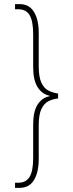

<svg xmlns="http://www.w3.org/2000/svg" viewBox="-20 -780 354 932"><path d="M53 132V107H69Q107 107 124 78Q141 49 141 -13V-175Q141 -239 162.5 -272.5Q184 -306 221 -313V-315Q184 -323 162.5 -357Q141 -391 141 -455V-614Q141 -677 124 -706Q107 -735 69 -735H53V-760H76Q122 -760 145 -722Q168 -684 168 -621V-459Q168 -407 180.5 -379.5Q193 -352 214 -341Q235 -330 262 -326V-302Q235 -299 214 -288Q193 -277 180.5 -250Q168 -223 168 -171V-8Q168 56 145 94Q122 132 74 132Z"/></svg>

Font: Noto Serif Thai ExtraCondensed Thin
Style: Regular
Weight: 100
Width: 2
Designer: Monotype Design Team
Foundry: Monotype Imaging Inc.
Version: Version 2.001; ttfautohint (v1.8.4.7-5d5b)